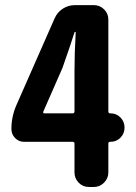

<svg xmlns="http://www.w3.org/2000/svg" viewBox="-20 -744 540 764"><path d="M152.3 -299.8Q151.4 -296.9 152.3 -294.9Q153.3 -293 156.2 -293H268.6Q276.4 -293 276.4 -300.8V-459Q276.4 -531.2 281.2 -615.2Q281.2 -617.2 279.3 -617.2Q277.3 -617.2 276.4 -615.2Q264.6 -576.2 228.5 -473.6ZM419.9 -293Q443.4 -293 459.5 -276.4Q475.6 -259.8 475.6 -236.3Q475.6 -212.9 459.5 -196.3Q443.4 -179.7 419.9 -179.7H418Q411.1 -179.7 411.1 -172.9V-57.6Q411.1 -34.2 394 -17.1Q377 0 353.5 0H334Q309.6 0 293 -17.1Q276.4 -34.2 276.4 -57.6V-172.9Q276.4 -179.7 268.6 -179.7H75.2Q54.7 -179.7 40 -194.8Q25.4 -210 25.4 -230.5Q25.4 -281.2 45.9 -327.1L197.3 -670.9Q208 -695.3 230 -709.5Q252 -723.6 278.3 -723.6H353.5Q377 -723.6 394 -707Q411.1 -690.4 411.1 -666V-300.8Q411.1 -293 418 -293Z"/></svg>

Font: Gen Jyuu Gothic Monospace Bold
Style: Bold
Weight: 700
Designer: [Source Han Sans]
Ryoko NISHIZUKA  (kana & ideographs); Paul D. Hunt (Latin, Greek & Cyrillic); Wenlong ZHANG  (bopomofo
Version: Version 1.002.20150607